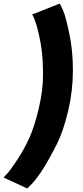

<svg xmlns="http://www.w3.org/2000/svg" viewBox="-95 -786 467 1085"><path d="M126 -585Q109 -661 94 -691L87 -704L243 -766Q251 -751 263.5 -722Q276 -693 296.5 -597Q317 -501 317 -388Q317 -275 290.5 -161Q264 -47 226 29Q146 188 86 252L59 279L-75 217Q-66 208 -51 191.5Q-36 175 2.5 117Q41 59 70.5 -6Q100 -71 124 -173Q148 -275 148 -357.5Q148 -440 141.5 -494.5Q135 -549 126 -585Z"/></svg>

Font: Fugaz One
Style: Regular
Weight: 400
Designer: Daniel Hernandez
Foundry: Daniel Hernandez
Version: Version 1.002